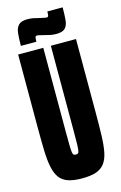

<svg xmlns="http://www.w3.org/2000/svg" viewBox="-131 -918 617 981"><g transform="rotate(-15 177.5 -427.0)"><path d="M177 8Q132 8 103 -2Q74 -12 58 -34Q42 -56 34.5 -92Q27 -128 25.5 -180Q24 -232 24 -302V-688H157V-242Q157 -196 157.5 -170.5Q158 -145 160 -134Q162 -123 166 -120.5Q170 -118 177 -118Q184 -118 188 -120.5Q192 -123 194 -134Q196 -145 196.5 -170.5Q197 -196 197 -242V-688H330V-302Q330 -232 328.5 -180Q327 -128 320 -92Q313 -56 296.5 -34Q280 -12 251.5 -2Q223 8 177 8ZM49 -727Q49 -767 52 -794Q55 -821 69 -835.5Q83 -850 115 -850Q133 -850 146 -847.5Q159 -845 173 -841Q183 -839 195.5 -836Q208 -833 214 -833Q222 -833 223.5 -840Q225 -847 225 -862H306Q306 -823 303.5 -795.5Q301 -768 287.5 -753.5Q274 -739 241 -739Q224 -739 211 -741.5Q198 -744 184 -748Q174 -750 161.5 -753.5Q149 -757 142 -757Q134 -757 132.5 -749.5Q131 -742 131 -727Z"/></g></svg>

Font: Saira UltraCondensed Black
Style: Regular
Weight: 900
Width: 1
Designer: Hector Gatti with collaboration of the Omnibus-Type team
Foundry: Omnibus-Type
Version: Version 1.101